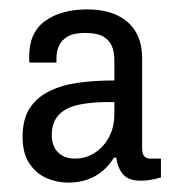

<svg xmlns="http://www.w3.org/2000/svg" viewBox="-20 -718 388 408"><path d="M125 -330Q101 -330 79 -339.5Q57 -349 42.5 -370.5Q28 -392 28 -427Q28 -464 42.5 -487Q57 -510 83.5 -523.5Q110 -537 145 -542Q180 -547 223 -547V-589Q223 -608 217.5 -620.5Q212 -633 199 -640.5Q186 -648 161 -648Q137 -648 124 -640.5Q111 -633 105.5 -621Q100 -609 100 -595V-585H43Q42 -587 42 -591Q42 -595 42 -598Q42 -649 76 -673.5Q110 -698 165 -698Q202 -698 228 -686Q254 -674 268 -651Q282 -628 282 -595V-404Q282 -391 286.5 -386Q291 -381 299 -381H322V-341Q312 -338 301.5 -336Q291 -334 279 -334Q253 -334 241.5 -347.5Q230 -361 227 -383H222Q207 -358 182.5 -344Q158 -330 125 -330ZM139 -381Q162 -381 181 -393Q200 -405 211.5 -426.5Q223 -448 223 -475V-501Q180 -502 150 -496Q120 -490 105 -474Q90 -458 90 -431Q90 -416 95.5 -405Q101 -394 112 -387.5Q123 -381 139 -381Z"/></svg>

Font: Archivo SemiCondensed
Style: Regular
Weight: 400
Width: 4
Designer: Hector Gatti
Foundry: Omnibus-Type
Version: Version 2.001